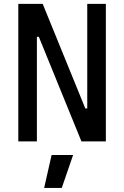

<svg xmlns="http://www.w3.org/2000/svg" viewBox="-20 -713 626 968"><path d="M390.6 0 175.8 -527.3H130.9V-693.4H195.3L410.2 -166H434.6V0ZM72.3 0V-693.4H166V0ZM419.9 0V-693.4H513.7V0ZM202.6 234.4 240.2 68.4H348.6L291.5 234.4Z"/></svg>

Font: Cascadia Code PL
Style: Regular
Weight: 400
Monospace: yes
Designer: Aaron Bell
Foundry: Saja Typeworks
Version: Version 2102.003